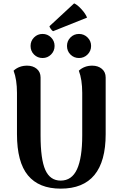

<svg xmlns="http://www.w3.org/2000/svg" viewBox="-20 -1098 716 1132"><path d="M603 -307.1Q603 14.2 337.9 14.2Q209.5 14.2 144.8 -64Q80.1 -142.1 80.1 -307.1V-550.8Q80.1 -628.4 60.1 -681.2Q92.3 -710.9 140.1 -710.9Q174.3 -710.9 196.8 -692.1Q219.2 -673.3 219.2 -641.1V-299.8Q219.2 -158.7 247.3 -95.9Q275.4 -33.2 337.9 -33.2Q403.3 -33.2 434.1 -100.1Q464.8 -167 464.8 -299.8V-550.8Q464.8 -628.4 444.8 -681.2Q477.1 -710.9 523.9 -710.9Q558.1 -710.9 580.6 -692.1Q603 -673.3 603 -641.1ZM160.2 -827.1Q160.2 -856.4 180.7 -877.2Q201.2 -897.9 231 -897.9Q260.3 -897.9 281 -877.2Q301.8 -856.4 301.8 -827.1Q301.8 -797.4 281 -776.6Q260.3 -755.9 231 -755.9Q201.2 -755.9 180.7 -776.4Q160.2 -796.9 160.2 -827.1ZM272 -943.8 417 -1078.1Q435.5 -1070.8 460.2 -1043.7Q484.9 -1016.6 493.2 -994.1L293 -914.1Q286.6 -917 278.8 -928.5Q271 -939.9 272 -943.8ZM375 -827.1Q375 -856.4 395.5 -877.2Q416 -897.9 445.8 -897.9Q475.1 -897.9 496.1 -877.2Q517.1 -856.4 517.1 -827.1Q517.1 -797.4 496.1 -776.6Q475.1 -755.9 445.8 -755.9Q416 -755.9 395.5 -776.4Q375 -796.9 375 -827.1Z"/></svg>

Font: Arima
Style: Bold
Weight: 700
Designer: Joana Correia and Natanael Gama
Foundry: NDISCOVER
Version: Version 1.100;Glyphs 3.1.2 (3151)